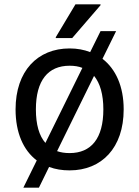

<svg xmlns="http://www.w3.org/2000/svg" viewBox="-20 -780 644 888"><path d="M445 -756V-760H329L238 -608V-604H314ZM454 -508 517 -636H445L397 -539C369 -550 337 -556 302 -556C154 -556 52 -452 52 -274C52 -166 88 -85 150 -38L88 88H160L207 -8C236 3 267 8 302 8C450 8 552 -96 552 -274C552 -381 515 -461 454 -508ZM146 -274C146 -408 202 -476 302 -476C324 -476 344 -473 361 -466L190 -119C161 -152 146 -204 146 -274ZM302 -72C280 -72 261 -75 244 -81L415 -429C443 -395 458 -343 458 -274C458 -140 402 -72 302 -72Z"/></svg>

Font: Kufam Arabic Latin Roman Normal
Style: Regular
Weight: 400
Designer: Wael Morcos & Artur Schmal
Version: Version 1.200;PS 001.200;hotconv 1.0.88;makeotf.lib2.5.64775